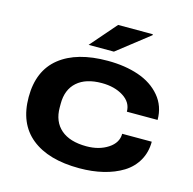

<svg xmlns="http://www.w3.org/2000/svg" viewBox="-107 -832 957 952"><g transform="rotate(15 371.5 -356.0)"><path d="M268.1 -590.8 383.8 -724.1H562V-719.2L397.9 -590.8ZM380.9 12.2Q222.2 12.2 135 -58.1Q47.9 -128.4 47.9 -264.2Q47.9 -399.9 135.3 -469.5Q222.7 -539.1 380.9 -539.1Q470.2 -539.1 540 -515.1Q609.9 -491.2 652.3 -440.9Q694.8 -390.6 694.8 -319.8H537.1Q537.1 -367.7 491.9 -396.2Q446.8 -424.8 380.9 -424.8Q299.3 -424.8 254.6 -385.3Q210 -345.7 210 -273.9V-253.9Q210 -181.6 255.9 -141.8Q301.8 -102.1 387.2 -102.1Q451.7 -102.1 497.3 -131.8Q543 -161.6 543 -208H694.8Q694.8 -153.8 670.4 -111.1Q646 -68.4 602.8 -41.7Q559.6 -15.1 503.4 -1.5Q447.3 12.2 380.9 12.2Z"/></g></svg>

Font: Archivo Expanded
Style: Bold
Weight: 700
Width: 7
Designer: Hector Gatti
Foundry: Omnibus-Type
Version: Version 2.001